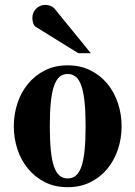

<svg xmlns="http://www.w3.org/2000/svg" viewBox="-20 -759 560 794"><path d="M303.7 -539.1 129.4 -647Q120.6 -652.3 117.2 -663.1Q113.8 -673.8 113.8 -685.1Q113.8 -696.3 117.9 -706.1Q122.1 -715.8 129.4 -723.1Q136.7 -730.5 146.5 -734.6Q156.2 -738.8 167.5 -738.8Q178.7 -738.8 189.2 -734.6Q199.7 -730.5 205.6 -723.1L355.5 -539.1ZM482.9 -236.8Q482.9 -187.5 468 -142.1Q453.1 -96.7 424.6 -61.8Q396 -26.9 354.5 -5.9Q313 15.1 259.8 15.1Q206.5 15.1 165.3 -5.9Q124 -26.9 95.5 -61.8Q66.9 -96.7 52 -142.1Q37.1 -187.5 37.1 -236.8Q37.1 -286.1 52 -331.5Q66.9 -377 95.5 -411.9Q124 -446.8 165.3 -467.8Q206.5 -488.8 259.8 -488.8Q313 -488.8 354.5 -467.8Q396 -446.8 424.6 -411.9Q453.1 -377 468 -331.5Q482.9 -286.1 482.9 -236.8ZM334 -236.8Q334 -295.4 329.8 -336.4Q325.7 -377.4 316.7 -403.6Q307.6 -429.7 293.5 -441.4Q279.3 -453.1 259.8 -453.1Q240.2 -453.1 226.3 -441.4Q212.4 -429.7 203.4 -403.6Q194.3 -377.4 190.2 -336.4Q186 -295.4 186 -236.8Q186 -178.2 190.2 -137.2Q194.3 -96.2 203.4 -70.3Q212.4 -44.4 226.3 -32.7Q240.2 -21 259.8 -21Q279.3 -21 293.5 -32.7Q307.6 -44.4 316.7 -70.3Q325.7 -96.2 329.8 -137.2Q334 -178.2 334 -236.8Z"/></svg>

Font: Tai Heritage Pro
Style: Bold
Weight: 700
Designer: Faah Baccam, Walt Agee, Victor Gaultney, Annie Olsen, Eric Hays
Foundry: SIL International
Version: Version 2.600